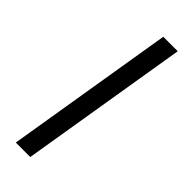

<svg xmlns="http://www.w3.org/2000/svg" viewBox="-244 -762 788 788"><g transform="rotate(45 150.0 -367.5)"><path d="M52 0 173 -735H257L136 0Z"/></g></svg>

Font: Iosevka Aile Oblique
Style: Regular
Weight: 400
Italic angle: -9°
Designer: Belleve Invis
Foundry: Belleve Invis
Version: Version 31.1.0; ttfautohint (v1.8.4)